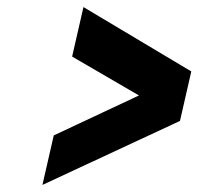

<svg xmlns="http://www.w3.org/2000/svg" viewBox="-20 -559 570 543"><path d="M184 -399 216 -539 521 -357 489 -217 100 -36 132 -176 373 -289Z"/></svg>

Font: Panefresco 999wt
Style: Italic
Weight: 900
Version: Version 1.001